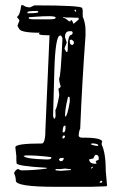

<svg xmlns="http://www.w3.org/2000/svg" viewBox="-20 -718 456 740"><path d="M68.4 -698.2Q80.1 -689.5 95.7 -689.5L112.3 -697.3Q296.9 -697.3 296.9 -686.5L298.8 -677.7V-654.3Q309.6 -628.9 309.6 -601.6V-581.1Q295.9 -392.6 289.1 -221.7Q284.2 -213.9 283.2 -194.3Q286.1 -187.5 295.9 -187.5H300.8Q374 -187.5 374 -170.9L372.1 -168.9V-160.2Q387.7 -127.9 387.7 -57.6L392.6 -2.9L389.6 0L330.1 2H194.3Q41 2 41 -21.5Q41 -36.1 34.2 -50.8Q38.1 -61.5 47.9 -66.4H50.8Q57.6 -61.5 63.5 -61.5H66.4Q111.3 -61.5 160.2 -68.4V-71.3Q43.9 -78.1 43.9 -88.9L43 -100.6V-116.2L39.1 -150.4Q39.1 -165 141.6 -165Q155.3 -165 155.3 -225.6L170.9 -582H168.9Q118.2 -582 133.8 -591.8Q52.7 -591.8 52.7 -610.4Q47.9 -612.3 47.9 -621.1L54.7 -637.7Q54.7 -642.6 45.9 -651.4V-653.3Q57.6 -661.1 61.5 -696.3L63.5 -698.2ZM85.9 -670.9V-667H92.8Q127.9 -667 127.9 -671.9L125 -675.8H121.1Q85.9 -675.8 85.9 -670.9ZM266.6 -677.7 271.5 -672.9H273.4V-677.7L269.5 -681.6ZM90.8 -651.4V-648.4Q90.8 -643.6 109.4 -643.6H125H129.9H172.9Q194.3 -643.6 194.3 -649.4V-650.4Q194.3 -659.2 114.3 -653.3ZM223.6 -652.3V-649.4Q231.4 -649.4 246.1 -635.7H249Q252.9 -635.7 252.9 -640.6H254.9Q258.8 -639.6 262.7 -627H264.6L283.2 -642.6V-649.4L254.9 -650.4H235.4ZM230.5 -575.2 237.3 -553.7 228.5 -531.2Q234.4 -517.6 237.3 -517.6H239.3L241.2 -526.4V-534.2Q241.2 -584 255.9 -584L259.8 -588.9V-594.7L255.9 -597.7H248Q230.5 -597.7 230.5 -575.2ZM184.6 -271.5Q186.5 -260.7 189.5 -260.7Q193.4 -260.7 194.3 -273.4L193.4 -293.9Q199.2 -300.8 208 -348.6V-356.4L205.1 -376Q213.9 -380.9 213.9 -385.7Q208 -401.4 208 -415V-417Q213.9 -417 220.7 -570.3Q216.8 -581.1 213.9 -581.1H211.9Q193.4 -581.1 189.5 -447.3ZM249 -563.5V-556.6Q249 -547.9 255.9 -544.9H259.8L264.6 -549.8V-556.6Q261.7 -562.5 254.9 -565.4ZM242.2 -344.7Q230.5 -297.9 230.5 -269.5H232.4Q239.3 -269.5 249 -326.2V-335.9L248 -344.7ZM221.7 -216.8V-208H225.6Q232.4 -210 232.4 -223.6V-233.4H228.5Q223.6 -233.4 221.7 -216.8ZM220.7 -191.4V-184.6H225.6L230.5 -189.5V-192.4L227.5 -196.3H225.6ZM330.1 -162.1Q337.9 -157.2 358.4 -155.3V-158.2Q358.4 -163.1 341.8 -165H333ZM323.2 -103.5Q325.2 -86.9 346.7 -86.9H351.6V-89.8L348.6 -95.7Q348.6 -97.7 360.4 -102.5V-109.4Q360.4 -118.2 353.5 -121.1H348.6Q344.7 -120.1 339.8 -107.4ZM71.3 -117.2V-116.2Q81.1 -105.5 155.3 -103.5H164.1Q176.8 -103.5 177.7 -109.4V-112.3Q127 -119.1 80.1 -119.1ZM207 -102.5 211.9 -96.7H213.9Q225.6 -96.7 225.6 -109.4H218.8Q209 -109.4 207 -102.5ZM331.1 -71.3V-68.4H333L337.9 -73.2V-75.2H335ZM213.9 -66.4H194.3V-61.5L213.9 -59.6L252.9 -62.5V-66.4H246.1L230.5 -68.4ZM364.3 -16.6V-13.7H371.1L374 -16.6V-18.6L371.1 -21.5H369.1Z"/></svg>

Font: Love Ya Like A Sister
Style: Regular
Weight: 400
Designer: Kimberly Geswein
Foundry: Kimberly Geswein
Version: Version 1.002 2007